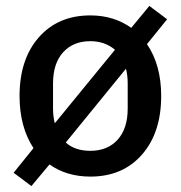

<svg xmlns="http://www.w3.org/2000/svg" viewBox="-20 -584 610 648"><path d="M86 44 26 -1 93 -84Q46 -156 46 -260Q46 -384 111 -458Q176 -532 285 -532Q364 -532 423 -490L484 -564L544 -519L476 -435Q524 -365 524 -260Q524 -136 459 -62Q394 12 285 12Q205 12 147 -29ZM285 -75Q343 -75 377 -112.5Q411 -150 411 -218V-302Q411 -330 405 -352L202 -103Q233 -75 285 -75ZM159 -218Q159 -190 165 -168L368 -416Q334 -445 285 -445Q227 -445 193 -407.5Q159 -370 159 -302Z"/></svg>

Font: IBM Plex Sans Medm
Style: Regular
Weight: 500
Designer: Mike Abbink, Paul van der Laan, Pieter van Rosmalen
Foundry: Bold Monday
Version: Version 3.005